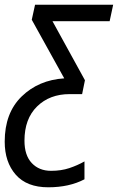

<svg xmlns="http://www.w3.org/2000/svg" viewBox="-52 -556 501 816"><path d="M153 240Q242 240 307 206V130Q277 147 242.5 158.5Q208 170 165 170Q114 170 83 137Q52 104 52 42Q52 -51 105.5 -103.5Q159 -156 244 -156H297L309 -215L171 -466H414L429 -536H97L83 -472L221 -223Q112 -216 40 -146Q-32 -76 -32 46Q-32 133 15 186.5Q62 240 153 240Z"/></svg>

Font: Noto Sans UI SemiCondensed
Style: Italic
Weight: 400
Width: 4
Italic angle: -12°
Designer: Monotype Design Team
Foundry: Monotype Imaging Inc.
Version: Version 1.901